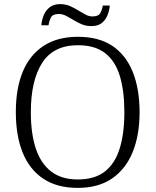

<svg xmlns="http://www.w3.org/2000/svg" viewBox="-20 -904 757 934"><path d="M358 10Q257 10 190 -35Q123 -80 90 -162.5Q57 -245 57 -359Q57 -473 90.5 -554.5Q124 -636 191.5 -680.5Q259 -725 359 -725Q461 -725 527 -680.5Q593 -636 626 -553.5Q659 -471 659 -358Q659 -247 625.5 -164.5Q592 -82 525.5 -36Q459 10 358 10ZM358 -31Q441 -31 490.5 -70Q540 -109 562.5 -182.5Q585 -256 585 -358Q585 -461 563 -534Q541 -607 491.5 -645.5Q442 -684 359 -684Q240 -684 185 -598Q130 -512 130 -358Q130 -255 154 -182Q178 -109 228.5 -70Q279 -31 358 -31ZM424 -777Q399 -777 377.5 -786Q356 -795 337.5 -806.5Q319 -818 301.5 -827Q284 -836 266 -836Q236 -836 227.5 -818.5Q219 -801 216 -781H181Q183 -806 192.5 -829.5Q202 -853 221.5 -868.5Q241 -884 273 -884Q299 -884 320.5 -874.5Q342 -865 360.5 -853.5Q379 -842 396 -833Q413 -824 430 -824Q459 -824 468 -840.5Q477 -857 480 -877H514Q512 -852 502.5 -829Q493 -806 474.5 -791.5Q456 -777 424 -777Z"/></svg>

Font: Noto Serif Hebrew Light
Style: Regular
Weight: 300
Version: Version 2.003